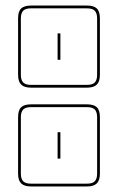

<svg xmlns="http://www.w3.org/2000/svg" viewBox="-20 -660 424 690"><path d="M339 -36Q339 -12 328 -1Q317 10 293 10H91Q67 10 56 -1Q45 -12 45 -36V-239Q45 -264 56 -274.5Q67 -285 91 -285H293Q317 -285 328 -274.5Q339 -264 339 -239ZM293 0Q312 0 320.5 -8.5Q329 -17 329 -36V-239Q329 -258 320.5 -266.5Q312 -275 293 -275H91Q72 -275 63.5 -266.5Q55 -258 55 -239V-36Q55 -17 63.5 -8.5Q72 0 91 0ZM187 -90V-185H197V-90ZM339 -391Q339 -367 328 -356Q317 -345 293 -345H91Q67 -345 56 -356Q45 -367 45 -391V-594Q45 -619 56 -629.5Q67 -640 91 -640H293Q317 -640 328 -629.5Q339 -619 339 -594ZM293 -355Q312 -355 320.5 -363.5Q329 -372 329 -391V-594Q329 -613 320.5 -621.5Q312 -630 293 -630H91Q72 -630 63.5 -621.5Q55 -613 55 -594V-391Q55 -372 63.5 -363.5Q72 -355 91 -355ZM187 -445V-540H197V-445Z"/></svg>

Font: Bungee Outline
Style: Regular
Weight: 400
Designer: David Jonathan Ross
Foundry: David Jonathan Ross
Version: Version 1.000;PS 1.0;hotconv 1.0.72;makeotf.lib2.5.5900